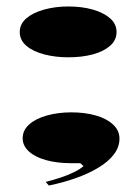

<svg xmlns="http://www.w3.org/2000/svg" viewBox="-20 -489 431 593"><path d="M131 84 121 73Q144 67 167 59.5Q190 52 209 42.5Q228 33 238 24L228 15H199Q156 15 122 5.5Q88 -4 69 -21.5Q50 -39 50 -62Q50 -87 70.5 -105Q91 -123 125.5 -132.5Q160 -142 200 -142Q242 -142 275.5 -132.5Q309 -123 329 -104.5Q349 -86 349 -61Q349 -35 332 -12.5Q315 10 284.5 28.5Q254 47 214.5 61Q175 75 131 84ZM191 -469Q233 -469 266.5 -459.5Q300 -450 320 -432.5Q340 -415 340 -390Q340 -365 320 -347.5Q300 -330 266.5 -321Q233 -312 191 -312Q151 -312 116.5 -321Q82 -330 61.5 -347.5Q41 -365 41 -390Q41 -415 61.5 -432.5Q82 -450 116.5 -459.5Q151 -469 191 -469Z"/></svg>

Font: Kalnia Expanded
Style: Regular
Weight: 400
Width: 7
Designer: Frida Medrano
Foundry: Frida Medrano
Version: Version 1.105